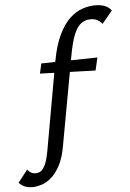

<svg xmlns="http://www.w3.org/2000/svg" viewBox="-201 -758 742 1093"><g transform="rotate(-5 170.0 -211.0)"><path d="M-60 289Q-87 289 -106.5 280Q-126 271 -137 257L-82 187Q-74 199 -62 205.5Q-50 212 -34 212Q-20 212 -6.5 204Q7 196 19.5 170Q32 144 42 89L131 -411Q148 -505 177 -564Q206 -623 241 -655Q276 -687 313.5 -699Q351 -711 384 -711Q416 -711 439.5 -702Q463 -693 477 -673L418 -602Q405 -618 389.5 -626Q374 -634 352 -634Q323 -634 299.5 -618Q276 -602 258 -560Q240 -518 225 -436L134 64Q122 137 98 181.5Q74 226 45.5 249.5Q17 273 -10.5 281Q-38 289 -60 289ZM38 -351 51 -408 372 -414 355 -341Z"/></g></svg>

Font: Ysabeau SemiBold
Style: Italic
Weight: 600
Italic angle: -12°
Designer: Christian Thalmann (Catharsis Fonts)
Version: Version 2.002